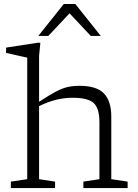

<svg xmlns="http://www.w3.org/2000/svg" viewBox="-20 -960 702 980"><path d="M261 0H35.5V-33L119 -45.5V-666Q112.5 -667 94.2 -671.2Q76 -675.5 53.2 -680.5Q30.5 -685.5 11 -690V-717L173 -742H186L179.5 -674.5V-440.5Q231.5 -475 265.2 -492.5Q299 -510 326 -516Q353 -522 386 -522Q473 -522 510.5 -483Q548 -444 548 -365V-45.5L631.5 -33V0H405.5V-33L487.5 -45.5V-335.5Q487.5 -406.5 458.5 -433.8Q429.5 -461 351 -461Q309 -461 268.2 -451.2Q227.5 -441.5 179.5 -418.5V-45.5L261 -33ZM443.5 -776.5 335 -892 226.5 -776.5H175.5L305.5 -939.5H364.5L494.5 -776.5Z"/></svg>

Font: Newsreader Caption Light
Style: Regular
Weight: 300
Designer: Hugues Gentile
Foundry: Production Type
Version: Version 1.001